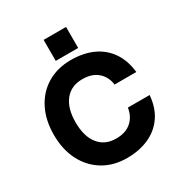

<svg xmlns="http://www.w3.org/2000/svg" viewBox="-194 -984 1073 1134"><g transform="rotate(-30 342.0 -417.5)"><path d="M266.4 -843.3V-700H419.3V-843.3ZM38.2 -327Q38.2 -226.5 76.7 -151.2Q115.3 -76 184.7 -34Q254 8 345.8 8Q428.8 8 494 -20.9Q559.1 -49.7 599 -106.7Q638.9 -163.7 645.8 -248.2H497.5Q489.3 -192.1 451 -158Q412.7 -124 347.5 -124Q271.4 -124 228.9 -177.1Q186.3 -230.1 186.3 -327Q186.3 -422.6 228.9 -475.4Q271.4 -528.2 347.5 -528.2Q413.2 -528.2 451.6 -494.6Q490.1 -461.1 497.5 -405.3H645.8Q636.5 -488.6 597.1 -545.4Q557.7 -602.1 493.7 -631.1Q429.6 -660 345.8 -660Q253.2 -660 184 -618.5Q114.8 -577 76.5 -502Q38.2 -427 38.2 -327Z"/></g></svg>

Font: Overused Grotesk Light
Style: Regular
Weight: 300
Designer: RandomMaerks
Version: Version 0.005